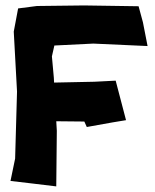

<svg xmlns="http://www.w3.org/2000/svg" viewBox="-20 -499 556 688"><path d="M476.6 -476.6 281.2 -479.5 112.3 -477.5 44.9 -468.8 29.3 -385.7 41 -170.9 34.2 69.3 17.6 149.4 92.8 158.2 181.6 168.9 183.6 -30.3 181.6 -64.5 282.2 -63.5 291 -43.9 383.8 -60.5 431.6 -68.4 394.5 -210 318.4 -206.1 173.8 -203.1 172.9 -220.7 166 -296.9 174.8 -335.9 314.5 -342.8 508.8 -334 492.2 -418.9Z"/></svg>

Font: MaokenAssortedSans-TC
Style: Regular
Weight: 500
Version: Version 0.83